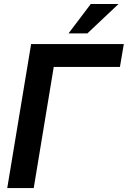

<svg xmlns="http://www.w3.org/2000/svg" viewBox="-20 -950 645 970"><path d="M605.5 -727.5 585.9 -611.8H251.5L150.4 0H16.6L137.2 -727.5ZM326.2 -781.2 438.5 -929.7H578.6L421.4 -781.2Z"/></svg>

Font: Inter Display Semi Bold
Style: Italic
Weight: 600
Italic angle: -9.39999°
Designer: Rasmus Andersson
Foundry: rsms
Version: Version 4.000;git-4fc901f